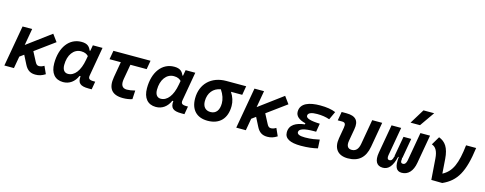

<svg xmlns="http://www.w3.org/2000/svg" viewBox="-29 -1564 5917 2343"><g transform="rotate(15 2929.5 -392.5)"><path d="M26.9 0H147.9L174.8 -151.9L227.1 -189.9L284.2 -77.6C316.9 -13.2 359.9 9.8 419.9 9.8C464.8 9.8 500 -1 543.5 -28.3L500.5 -123.5C475.1 -108.4 456.1 -102.5 434.1 -102.5C413.6 -102.5 400.4 -113.8 386.2 -140.6L323.2 -260.7L568.4 -439.9L502.9 -529.3L202.1 -306.2L239.3 -517.6H118.2Z M993.2 -444.3H985.4C966.3 -490.7 939.5 -522.5 862.8 -522.5C709.5 -522.5 607.4 -387.2 607.4 -184.1C607.4 -60.5 666.5 10.3 770 10.3C848.6 10.3 911.6 -34.7 946.3 -114.7H959C950.2 -27.3 985.8 4.9 1090.8 4.9H1131.3L1148.9 -96.2H1129.9C1070.3 -96.2 1057.6 -113.3 1064.9 -154.8L1128.4 -517.6H1006.3ZM888.7 -410.2C936.5 -410.2 962.9 -393.6 981 -374.5L972.2 -325.7C947.3 -183.6 883.8 -102.1 801.8 -102.1C756.8 -102.1 730.5 -136.2 730.5 -196.3C730.5 -321.8 793.9 -410.2 888.7 -410.2Z M1525.9 9.8C1568.4 9.8 1606.9 3.9 1642.6 -7.8L1648.9 -118.2C1607.9 -107.9 1573.7 -102.5 1546.4 -102.5C1486.3 -102.5 1463.4 -141.1 1477.1 -219.7L1510.3 -406.7H1715.8L1734.9 -517.6H1266.1L1246.6 -406.7H1389.2L1355 -210C1329.1 -63 1385.7 9.8 1525.9 9.8Z M2165 -444.3H2157.2C2138.2 -490.7 2111.3 -522.5 2034.7 -522.5C1881.3 -522.5 1779.3 -387.2 1779.3 -184.1C1779.3 -60.5 1838.4 10.3 1941.9 10.3C2020.5 10.3 2083.5 -34.7 2118.2 -114.7H2130.9C2122.1 -27.3 2157.7 4.9 2262.7 4.9H2303.2L2320.8 -96.2H2301.8C2242.2 -96.2 2229.5 -113.3 2236.8 -154.8L2300.3 -517.6H2178.2ZM2060.5 -410.2C2108.4 -410.2 2134.8 -393.6 2152.8 -374.5L2144 -325.7C2119.1 -183.6 2055.7 -102.1 1973.6 -102.1C1928.7 -102.1 1902.3 -136.2 1902.3 -196.3C1902.3 -321.8 1965.8 -410.2 2060.5 -410.2Z M2595.2 9.8C2746.6 9.8 2833.5 -81.5 2833.5 -240.2C2833.5 -295.4 2816.4 -352.5 2780.8 -405.8H2923.3L2942.9 -519H2691.9C2503.4 -519 2378.9 -398.4 2378.9 -215.8C2378.9 -72.3 2457.5 9.8 2595.2 9.8ZM2653.8 -403.3C2692.9 -347.2 2710 -289.6 2710 -240.2C2710 -152.8 2670.9 -102.5 2602.5 -102.5C2539.1 -102.5 2502.4 -143.6 2502.4 -213.9C2502.4 -317.4 2561.5 -388.7 2653.8 -403.3Z M2956.5 0H3077.6L3104.5 -151.9L3156.7 -189.9L3213.9 -77.6C3246.6 -13.2 3289.6 9.8 3349.6 9.8C3394.5 9.8 3429.7 -1 3473.1 -28.3L3430.2 -123.5C3404.8 -108.4 3385.7 -102.5 3363.8 -102.5C3343.3 -102.5 3330.1 -113.8 3315.9 -140.6L3252.9 -260.7L3498 -439.9L3432.6 -529.3L3131.8 -306.2L3168.9 -517.6H3047.9Z M3773.9 9.8C3857.4 9.8 3929.2 0.5 3984.9 -13.7L3979 -123C3933.6 -113.8 3880.4 -101.1 3797.4 -101.1C3730.5 -101.1 3697.3 -114.7 3697.3 -142.6C3697.3 -183.6 3759.8 -204.1 3885.7 -204.1H3911.1L3928.7 -310.1C3808.6 -314 3753.4 -332.5 3753.4 -364.7C3753.4 -402.3 3801.3 -416.5 3867.7 -416.5C3927.2 -416.5 3979 -408.7 4025.4 -392.1L4073.2 -495.6C4022.9 -517.1 3958 -527.3 3876.5 -527.3C3744.6 -527.3 3629.9 -492.2 3629.9 -382.8C3629.9 -328.1 3672.4 -290.5 3757.8 -269.5L3755.4 -255.4C3647.9 -242.7 3566.9 -201.7 3566.9 -105C3566.9 -27.8 3635.7 9.8 3773.9 9.8Z M4366.7 9.8C4502 9.8 4581.1 -59.6 4606 -200.2L4661.6 -517.6H4535.6L4480.5 -202.6C4468.8 -136.2 4438 -102.5 4386.2 -102.5C4336.4 -102.5 4315.4 -136.2 4327.1 -202.6L4354 -355.5C4374 -465.3 4327.6 -517.6 4210.4 -517.6H4149.4L4129.9 -406.7H4182.6C4222.7 -406.7 4233.9 -388.7 4225.1 -338.4L4201.2 -200.2C4178.2 -68.4 4239.7 9.8 4366.7 9.8Z M5048.3 9.8C5128.9 9.8 5184.1 -50.3 5202.6 -156.2L5266.1 -517.6H5144.5L5081.1 -156.2C5074.7 -120.6 5059.1 -100.1 5035.6 -100.1C5009.8 -100.1 5001 -115.2 5008.8 -158.2L5003.4 -167H5010.3L5054.7 -419.9H4957L4912.1 -167H4918.9L4910.6 -158.2C4903.3 -115.7 4887.2 -100.1 4864.3 -100.1C4840.8 -100.1 4831.5 -120.6 4837.9 -156.2L4901.4 -517.6H4779.8L4716.3 -156.2C4697.8 -50.3 4729.5 9.8 4809.1 9.8C4880.4 9.8 4927.2 -43.5 4957 -167H4964.8C4951.7 -43.5 4978 9.8 5048.3 9.8ZM4995.1 -609.4H5114.7L5244.1 -794.9H5108.9Z M5420.9 0 5559.1 2C5733.9 -75.7 5807.6 -210 5848.6 -517.6H5721.2C5695.3 -284.7 5648.4 -170.4 5531.2 -108.9L5518.1 -291.5C5507.8 -431.2 5460.4 -496.1 5377.9 -527.3L5314.9 -420.9C5364.7 -404.8 5394.5 -358.9 5401.4 -264.2Z"/></g></svg>

Font: Cascadia Mono SemiBold
Style: Italic
Weight: 600
Italic angle: -10°
Monospace: yes
Designer: Aaron Bell
Foundry: Saja Typeworks
Version: Version 2404.023